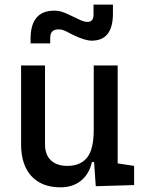

<svg xmlns="http://www.w3.org/2000/svg" viewBox="-20 -801 626 831"><path d="M242.2 9.8Q160.6 9.8 116 -38.8Q71.3 -87.4 71.3 -175.8V-517.6H174.8V-175.8Q174.8 -131.3 200.2 -107.2Q225.6 -83 271.5 -83Q328.1 -83 356.9 -118.9Q385.7 -154.8 385.7 -239.3V-517.6H489.3V-93.8L560.5 -83V0L394.5 4.9L387.2 -99.6H377.9Q365.7 -46.9 330.1 -18.6Q294.4 9.8 242.2 9.8ZM112.3 -613.3V-632.8Q112.3 -754.9 214.8 -754.9Q234.4 -754.9 251.5 -748.8Q268.6 -742.7 287.1 -733.4Q311.5 -721.2 328.9 -713.6Q346.2 -706.1 358.4 -706.1Q384.8 -706.1 384.8 -737.3V-781.2H468.8V-742.2Q468.8 -625 377 -625Q363.3 -625 343.3 -630.9Q323.2 -636.7 297.4 -649.4Q281.2 -657.7 265.1 -665.8Q249 -673.8 233.4 -673.8Q197.3 -673.8 197.3 -637.7V-613.3Z"/></svg>

Font: CaskaydiaCove NFP
Style: Regular
Weight: 400
Designer: Aaron Bell
Foundry: Saja Typeworks
Version: Version 2111.001; VTT 6.35;Nerd Fonts 3.1.1